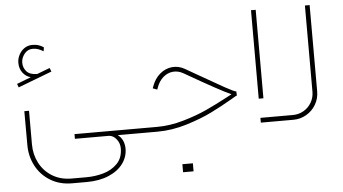

<svg xmlns="http://www.w3.org/2000/svg" viewBox="-57 -750 1975 1105"><g transform="rotate(-5 930.0 -197.5)"><path d="M731.6 -27.6H354.8V-0.5H552.4Q577.2 1.4 595.4 25Q613.5 48.7 613.1 78.1Q612.6 133.3 579.7 166.1Q546.9 199 499.3 212.3Q451.7 225.6 401.2 225.6H316.2Q252.3 225.6 204.5 196.2Q156.7 166.8 131.2 117.6Q105.7 68.5 105.7 10.6V-184.3H78.6L79 11.9Q79 76.7 108 131.9Q136.9 187 190.9 220.1Q244.9 253.2 316.2 253.2H401.2Q474.3 253.2 529 229.8Q583.6 206.3 612.4 166.4Q641.1 126.4 640.2 78.1Q637.9 25.3 602 0H731.6ZM58.4 -323.5 253.7 -398 245.4 -419.1 171.4 -391.1Q128.2 -391.1 109.4 -413.1Q90.5 -435.2 91 -463.7Q91 -490.3 109.6 -514Q128.2 -537.7 157.6 -537.7Q174.6 -537.7 188 -533.1Q201.3 -528.5 214.6 -520.7Q215.5 -520.2 216.9 -519.3Q218.3 -518.4 219.2 -517.9L222.9 -540.4Q211.9 -548.3 195.8 -554.2Q179.7 -560.2 157.6 -560.2Q131.4 -560.2 111.2 -546.2Q91 -532.2 79.7 -509.9Q68.5 -487.6 68.5 -463.7Q68.5 -431.1 86.6 -406.9Q104.8 -382.8 132.8 -375.9L50.6 -344.2Z M731.6 0H831.8Q915.9 0 1001.4 -26.2Q1086.9 -52.4 1149.8 -83.6Q1212.8 -114.9 1273.4 -150.3Q1293.2 -162.2 1298.7 -165Q1303.3 -167.3 1305.1 -167.3L1303.8 -191.2Q1293.7 -191.2 1237.8 -222Q1182 -252.8 1084.6 -309.3Q1039.5 -335.5 1020.7 -346Q985.3 -366.3 947.2 -362.6Q909 -358.9 877.5 -332.5Q846 -306.1 830 -261L826.3 -250.9L851.6 -241.3L855.2 -251.4Q868.6 -289.5 894.1 -311.4Q919.6 -333.2 950.1 -335.7Q980.7 -338.2 1008.3 -322.6Q1008.7 -322.2 1010.1 -321.7Q1120.9 -257.8 1177.8 -227Q1244 -190.7 1274.8 -177.4Q1267 -173.3 1245.4 -161.8Q1180.6 -127.3 1120.9 -99.7Q1061.1 -72.2 983.7 -49.9Q906.2 -27.6 831.8 -27.6H731.6Q714.2 -26.2 707.3 -20Q700.4 -13.8 707.3 -7.6Q714.2 -1.4 731.6 0ZM1018.8 245.4Q1018.8 231.2 1018.8 222Q1018.8 212.8 1018.8 199Q1004.6 199 995.9 199Q987.1 199 977.5 199Q970.1 199 958.2 199Q958.2 212.8 958.2 222Q958.2 231.2 958.2 245.4Q958.2 245.4 969.4 245.4Q980.7 245.4 999.1 245.4Q999.1 245.4 1018.8 245.4Z M1455.9 -138.3V-649.4H1428.8V-138.3ZM1428.8 -27.6V0H1616.7Q1657.6 0 1692.3 -20.2Q1727 -40.4 1747.2 -74.9Q1767.5 -109.4 1767.5 -150.3V-649.4H1740.3V-151.2Q1740.3 -117.6 1723.8 -89.2Q1707.3 -60.7 1678.8 -44.1Q1650.3 -27.6 1616.7 -27.6Z"/></g></svg>

Font: Arad-FD-VF Thin
Style: Regular
Weight: 100
Designer: Mohammad Darvishi
Version: Version 1.010;September 21, 2024;FontCreator 15.0.0.2992 64-